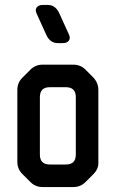

<svg xmlns="http://www.w3.org/2000/svg" viewBox="-20 -746 467 775"><path d="M103 -11Q123 9 152 9H276Q305 9 325 -11L357 -43Q379 -65 377 -93V-383Q377 -411 357 -433L325 -465Q305 -485 276 -485H152Q123 -485 103 -465L70 -432Q50 -412 50 -383V-93Q50 -64 70 -44ZM141 -122V-354Q141 -394 181 -394H246Q286 -394 286 -354V-122Q286 -82 246 -82H181Q141 -82 141 -122ZM167 -605Q173 -591 184.5 -581.5Q196 -572 213 -572H234Q250 -572 257.5 -581.5Q265 -591 259 -605L219 -693Q213 -707 201.5 -716.5Q190 -726 173 -726H152Q136 -726 128.5 -716.5Q121 -707 127 -693Z"/></svg>

Font: WD-XL Lubrifont TC
Style: Regular
Weight: 400
Designer: [WD-XL Lubrifont] Copyright 2020-2022 (c) NightFurySL2001, Skr-ZERO; [ZCOOL QingKe HuangYou] Copyright 2018-2022 (c) The
Version: Version 2.001;hotconv 1.1.1;makeotfexe 2.6.0